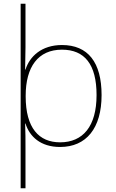

<svg xmlns="http://www.w3.org/2000/svg" viewBox="-20 -780 623 1032"><path d="M526 -269C526 -445 453 -538 313 -538C203 -538 139 -476 117 -406H115C116 -439 117 -493 117 -525V-760H91V232H117V15C117 -27 117 -71 115 -116H117C139 -46 198 10 303 10C444 10 526 -91 526 -269ZM499 -269C499 -101 426 -15 303 -15C189 -15 118 -92 118 -262V-265C118 -421 185 -513 313 -513C435 -513 499 -434 499 -269Z"/></svg>

Font: Noto Sans Canadian Aboriginal Thin
Style: Regular
Weight: 100
Designer: Monotype Design Team, Typotheque's Kevin King
Foundry: Monotype Imaging Inc.
Version: Version 2.004